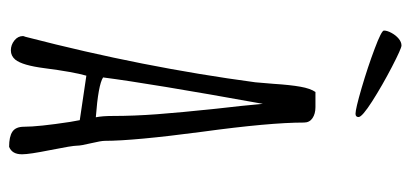

<svg xmlns="http://www.w3.org/2000/svg" viewBox="-262 -638 911 426"><g transform="rotate(90 193.0 -425.5)"><path d="M48.3 -822.3Q48.3 -816.9 88.6 -801.8Q128.9 -786.6 175.5 -772.9Q222.2 -759.3 232.9 -759.3Q240.2 -759.3 240.2 -766.1Q240.2 -773.9 205.1 -796.4Q169.9 -818.8 128.9 -840.1Q87.9 -861.3 81.5 -861.3Q73.7 -861.3 66.2 -855Q58.6 -848.6 53.5 -839.1Q48.3 -829.6 48.3 -822.3ZM261.7 -23.9Q261.7 -5.4 272.7 2Q283.7 9.3 306.2 9.3Q322.8 2.9 322.8 -19V-20Q322.8 -35.6 313.5 -82Q303.7 -130.9 303.7 -141.6Q303.7 -149.9 298.3 -172.4Q293 -194.8 293 -203.1Q293 -267.1 272.9 -418.9Q252.4 -568.8 252.4 -645Q252.4 -657.2 242.7 -663.8Q232.9 -670.4 218.3 -670.4H184.6Q176.8 -659.2 172.9 -637Q168.9 -614.7 166.5 -577.6Q165 -558.6 163.1 -537.1Q129.9 -288.6 63 -30.3L62 -26.4Q60.5 -22.9 60.5 -21.5Q60.5 -10.3 70.3 -2.4Q80.1 5.4 92.3 5.4Q104.5 5.4 112.8 -4.4Q125.5 -20 131.8 -69.3Q140.1 -133.3 148.4 -162.1L247.1 -147.5L251 -126Q261.7 -55.7 261.7 -23.9ZM152.3 -199.2Q165.5 -302.2 210.9 -553.7Q214.8 -509.3 221.7 -450.2Q230 -371.6 233.9 -319.6Q237.8 -267.6 237.8 -220.2Q237.8 -197.8 240.7 -183.1Q168.9 -188.5 152.3 -199.2Z"/></g></svg>

Font: Amatica SC
Style: Bold
Weight: 400
Designer: Vernon Adams, Ben Nathan
Foundry: newtypography
Version: Version 2.000